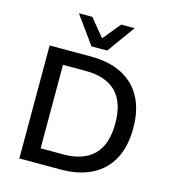

<svg xmlns="http://www.w3.org/2000/svg" viewBox="-133 -1047 1044 1157"><g transform="rotate(15 389.5 -469.0)"><path d="M95 0V-705H352Q467 -705 547 -664Q627 -623 669 -544.5Q711 -466 711 -353Q711 -240 669 -161Q627 -82 546.5 -41Q466 0 352 0ZM203 -92H345Q470 -92 534.5 -157Q599 -222 599 -353Q599 -484 534.5 -548.5Q470 -613 345 -613H203ZM340 -765 215 -938H299L389 -828L479 -938H563L438 -765Z"/></g></svg>

Font: Nunito Sans 9pt SemiBold
Style: Regular
Weight: 600
Version: Version 3.101;gftools[0.9.27]